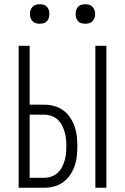

<svg xmlns="http://www.w3.org/2000/svg" viewBox="-20 -886 590 906"><path d="M430 0V-670H482V0ZM68 0V-670H120V-392H188Q212 -392 235 -386Q258 -380 277.5 -366Q297 -352 310.5 -332Q324 -312 332 -289.5Q340 -267 342.5 -243.5Q345 -220 345 -196Q345 -172 342.5 -148.5Q340 -125 332 -102.5Q324 -80 310.5 -60Q297 -40 277.5 -26Q258 -12 235 -6Q212 0 188 0ZM120 -47H188Q205 -47 221.5 -52.5Q238 -58 251 -69.5Q264 -81 272 -96.5Q280 -112 285 -128.5Q290 -145 291.5 -162Q293 -179 293 -196Q293 -213 291.5 -230Q290 -247 285 -263.5Q280 -280 272 -295.5Q264 -311 251 -322.5Q238 -334 221.5 -339.5Q205 -345 188 -345H120ZM383 -774Q373 -774 364 -776.5Q355 -779 348.5 -786Q342 -793 339.5 -802Q337 -811 337 -820Q337 -829 339.5 -838Q342 -847 348.5 -854Q355 -861 364 -863.5Q373 -866 383 -866Q392 -866 401 -863.5Q410 -861 416.5 -854Q423 -847 426 -838Q429 -829 429 -820Q429 -811 426 -802Q423 -793 416.5 -786Q410 -779 401 -776.5Q392 -774 383 -774ZM167 -774Q158 -774 149 -776.5Q140 -779 133.5 -786Q127 -793 124 -802Q121 -811 121 -820Q121 -829 124 -838Q127 -847 133.5 -854Q140 -861 149 -863.5Q158 -866 167 -866Q177 -866 186 -863.5Q195 -861 201.5 -854Q208 -847 210.5 -838Q213 -829 213 -820Q213 -811 210.5 -802Q208 -793 201.5 -786Q195 -779 186 -776.5Q177 -774 167 -774Z"/></svg>

Font: Lode Dark
Style: Regular
Weight: 400
Monospace: yes
Designer: Belleve Invis
Foundry: Belleve Invis
Version: Version 29.2.0; ttfautohint (v1.8.3)